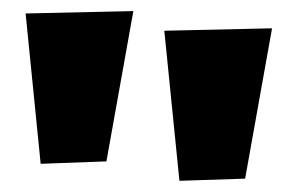

<svg xmlns="http://www.w3.org/2000/svg" viewBox="-20 -814 519 348"><path d="M172.9 -521.5 221.7 -793.9 26.4 -789.6 53.7 -517.1ZM424.3 -490.2 473.1 -762.7 277.8 -758.3 305.2 -486.3Z"/></svg>

Font: Luckiest Guy
Style: Regular
Weight: 400
Designer: Astigmatic (AOETI)
Foundry: Astigmatic (AOETI)
Version: Version 1.001